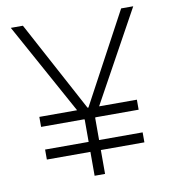

<svg xmlns="http://www.w3.org/2000/svg" viewBox="-79 -762 744 831"><g transform="rotate(-10 293.0 -346.5)"><path d="M78.6 -248.5V-292.5H244.6L23.9 -693.4H77.1L291 -295.4H294.9L508.8 -693.4H562L341.3 -292.5H507.3V-248.5H317.4L315.9 -246.1V-148.9H507.3V-105H315.9V0H270V-105H78.6V-148.9H270V-246.1L268.6 -248.5Z"/></g></svg>

Font: Cascadia Mono NF ExtraLight
Style: Regular
Weight: 200
Monospace: yes
Designer: Aaron Bell
Foundry: Saja Typeworks
Version: Version 2404.023; ttfautohint (v1.8.4)